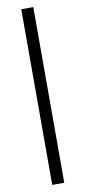

<svg xmlns="http://www.w3.org/2000/svg" viewBox="-110 -910 490 1100"><g transform="rotate(-10 135.0 -360.0)"><path d="M100 151V-871H170V151Z"/></g></svg>

Font: Kelly Slab
Style: Regular
Weight: 400
Designer: Denis Masharov
Foundry: Denis Masharov
Version: Version 1.001